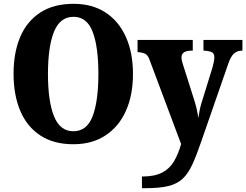

<svg xmlns="http://www.w3.org/2000/svg" viewBox="-20 -745 1289 1005"><path d="M364 10Q261 10 191 -36Q121 -82 86 -165Q51 -248 51 -359Q51 -470 86 -552Q121 -634 191 -679.5Q261 -725 365 -725Q463 -725 532.5 -679.5Q602 -634 639 -551.5Q676 -469 676 -358Q676 -247 639 -164.5Q602 -82 532 -36Q462 10 364 10ZM364 -58Q435 -58 465 -137Q495 -216 495 -358Q495 -500 465 -578.5Q435 -657 365 -657Q294 -657 262.5 -578.5Q231 -500 231 -358Q231 -216 262.5 -137Q294 -58 364 -58ZM723 179Q789 179 828.5 158.5Q868 138 890.5 100Q913 62 928 9L762 -434Q753 -459 737 -465Q721 -471 705 -472H700V-536H989V-480H984Q930 -480 930 -445Q930 -435 933 -423.5Q936 -412 940 -400L991 -239Q1002 -207 1009 -176.5Q1016 -146 1018 -127Q1024 -171 1035 -207L1092 -391Q1095 -401 1098.5 -418Q1102 -435 1102 -445Q1102 -465 1089.5 -471.5Q1077 -478 1049 -480H1045V-536H1249V-480H1245Q1220 -479 1203.5 -463.5Q1187 -448 1174 -409L1033 -3Q1008 70 986 117.5Q964 165 935 191.5Q906 218 860.5 229Q815 240 742 240H723Z"/></svg>

Font: Noto Serif SemiCondensed ExtraBold
Style: Regular
Weight: 800
Width: 4
Designer: Monotype Design Team
Foundry: Monotype Imaging Inc.
Version: Version 2.015